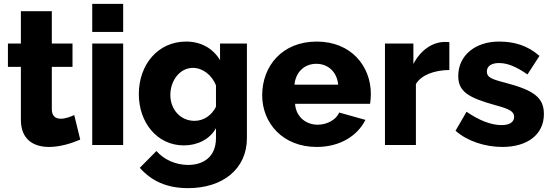

<svg xmlns="http://www.w3.org/2000/svg" viewBox="-20 -750 2855 993"><path d="M364 -155C345 -146 318 -136 294 -136C267 -136 248 -150 248 -185V-404H355V-525H248V-692H88V-525H21V-404H88V-130C88 -28 154 10 234 10C291 10 351 -9 395 -28Z M617 0V-525H457V0ZM617 -585V-730H457V-585Z M931 2C1000 2 1065 -29 1097 -87V-36C1097 63 1030 103 953 103C888 103 827 75 789 31L703 118C763 185 840 223 953 223C1132 223 1257 124 1257 -36V-525H1118V-439C1082 -499 1021 -535 942 -535C798 -535 698 -417 698 -263C698 -117 792 2 931 2ZM986 -125C915 -125 861 -182 861 -259C861 -332 909 -399 978 -399C1027 -399 1076 -363 1097 -308V-198C1076 -155 1035 -125 986 -125Z M1618 10C1739 10 1829 -48 1870 -130L1734 -168C1719 -130 1670 -105 1623 -105C1565 -105 1511 -143 1506 -213H1894C1896 -226 1898 -245 1898 -264C1898 -407 1797 -535 1618 -535C1439 -535 1336 -408 1336 -257C1336 -115 1441 10 1618 10ZM1503 -312C1509 -377 1554 -420 1616 -420C1677 -420 1723 -378 1729 -312Z M2304 -532C2298 -533 2292 -533 2278 -533C2215 -532 2154 -489 2118 -419V-525H1971V0H2131V-315C2159 -363 2227 -387 2304 -388Z M2578 10C2710 10 2793 -56 2793 -160C2793 -247 2739 -284 2590 -323C2520 -341 2498 -351 2498 -380C2498 -410 2525 -424 2560 -424C2604 -424 2649 -406 2708 -365L2770 -461C2707 -516 2638 -535 2560 -535C2439 -535 2350 -464 2350 -357C2350 -277 2401 -245 2542 -206C2613 -187 2639 -174 2639 -146C2639 -118 2615 -103 2574 -103C2519 -103 2457 -128 2393 -172L2336 -74C2396 -20 2489 10 2578 10Z"/></svg>

Font: Raleway
Style: ExtraBold
Weight: 800
Designer: Matt McInerney, Pablo Impallari, Rodrigo Fuenzalida
Foundry: Matt McInerney, Pablo Impallari, Rodrigo Fuenzalida
Version: Version 3.000